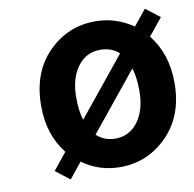

<svg xmlns="http://www.w3.org/2000/svg" viewBox="-72 -662 770 763"><g transform="rotate(-10 313.0 -280.5)"><path d="M471 -364 281 -130Q312 -101 357 -101Q414 -101 448.5 -148Q483 -195 483 -272Q483 -326 471 -364ZM243 -197 433 -431Q404 -459 357 -459Q300 -459 265.5 -412Q231 -365 231 -288Q231 -234 243 -197ZM618 -545 562 -476Q626 -396 626 -279Q626 -146 546.5 -66Q467 14 357 14Q271 14 204 -35L153 28L96 -16L151 -84Q88 -163 88 -279Q88 -414 167 -494Q246 -574 357 -574Q440 -574 510 -526L561 -589Z"/></g></svg>

Font: NotoSansHansBold
Style: Bold
Weight: 700
Designer: Ryoko NISHIZUKA  (kana & ideographs); Paul D. Hunt (Latin, Greek & Cyrillic); Wenlong ZHANG  (bopomofo); Sandoll Communi
Foundry: Adobe Systems Incorporated
Version: Version 1.00;December 8, 2021;FontCreator 13.0.0.2675 64-bit